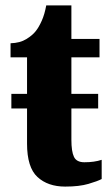

<svg xmlns="http://www.w3.org/2000/svg" viewBox="-20 -680 411 710"><path d="M221 10Q157 10 118.5 -25.5Q80 -61 80 -149V-279H22V-333H80V-468H19V-520Q54 -521 77.5 -535.5Q101 -550 113 -566Q124 -580 134.5 -603.5Q145 -627 151 -660H244V-536H348V-468H244V-333H343V-279H244V-163Q244 -120 253.5 -100Q263 -80 292 -80Q329 -80 356 -89V-18Q341 -10 307 0Q273 10 221 10Z"/></svg>

Font: Noto Serif ExtraCondensed Black
Style: Regular
Weight: 900
Width: 2
Designer: Monotype Design Team
Foundry: Monotype Imaging Inc.
Version: Version 2.015; ttfautohint (v1.8.4.7-5d5b)